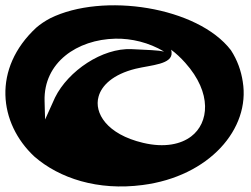

<svg xmlns="http://www.w3.org/2000/svg" viewBox="-22 -668 936 715"><path d="M113 -565C-51 -413 -27 -209 106 -85C199 -4 342 43 509 21C757 -11 911 -188 882 -364C876 -404 862 -444 838 -481C714 -643 361 -697 165 -600C146 -590 128 -578 113 -565ZM615 -483C634 -469 651 -453 668 -434C769 -321 756 -210 690 -160C652 -131 591 -117 511 -136C375 -168 328 -248 345 -308C356 -349 398 -391 483 -412C541 -426 621 -428 617 -473C617 -476 616 -480 615 -483ZM589 -476C567 -481 530 -482 468 -485C359 -490 232 -404 183 -305C168 -272 156 -246 146 -223C145 -241 145 -265 144 -292C140 -435 265 -521 408 -524C468 -525 532 -510 589 -476Z"/></svg>

Font: Venom Sans
Style: Bd
Weight: 700
Version: Version 1.001